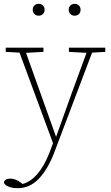

<svg xmlns="http://www.w3.org/2000/svg" viewBox="-31 -729 578 1003"><path d="M329 -458V-480H519V-458L450 -454L252 69Q218 157 171 205.5Q124 254 62 254Q33 254 13.5 246Q-6 238 -11 225Q-7 204 23 204Q38 204 52 210Q66 216 79 226L87 232Q129 221 165 179Q201 137 228 67L246 19L71 -454L-1 -458V-480H196V-458L105 -453L262 -14L345 -246L421 -453ZM171 -647Q158 -647 149 -655.5Q140 -664 140 -678Q140 -692 149 -700.5Q158 -709 171 -709Q184 -709 193 -700.5Q202 -692 202 -678Q202 -664 193 -655.5Q184 -647 171 -647ZM359 -647Q346 -647 337 -655.5Q328 -664 328 -678Q328 -692 337 -700.5Q346 -709 359 -709Q372 -709 381 -700.5Q390 -692 390 -678Q390 -664 381 -655.5Q372 -647 359 -647Z"/></svg>

Font: Source Serif 4 SmText ExtraLight
Style: Regular
Weight: 200
Designer: Frank Grießhammer
Foundry: Adobe
Version: Version 4.005;hotconv 1.1.0;makeotfexe 2.6.0